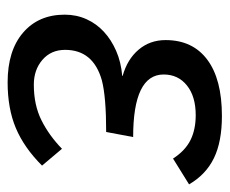

<svg xmlns="http://www.w3.org/2000/svg" viewBox="-68 -510 588 491"><g transform="rotate(90 225.5 -264.0)"><path d="M196 -57Q248 -57 287 -76.5Q326 -96 360 -129L403 -78Q357 -32 307 -11Q257 10 190 10Q109 10 63 -29.5Q17 -69 17 -136Q17 -166 28.5 -191.5Q40 -217 60.5 -236Q81 -255 109.5 -267.5Q138 -280 173 -283L174 -284Q131 -296 106.5 -325Q82 -354 82 -394Q82 -463 132 -500.5Q182 -538 276 -538Q342 -538 384 -517.5Q426 -497 451 -454L385 -413Q365 -444 338 -457.5Q311 -471 274 -471Q226 -471 198 -448.5Q170 -426 170 -389Q170 -311 330 -311L317 -242Q227 -242 185 -231Q107 -209 107 -137Q107 -101 132.5 -79Q158 -57 196 -57Z"/></g></svg>

Font: Libra Sans Modern
Style: Italic
Weight: 400
Italic angle: -12°
Foundry: Stefan Peev, Context Ltd
Version: Version 1.000